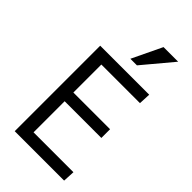

<svg xmlns="http://www.w3.org/2000/svg" viewBox="-294 -1065 1147 1147"><g transform="rotate(45 279.0 -492.0)"><path d="M481.9 -983.9 323.2 -794.4H267.6L358.4 -983.9ZM85 0V-722.2H499L495.6 -647.5H169.4V-411.1H479.5V-337.4H169.4V-74.7H506.3L502.4 0Z"/></g></svg>

Font: Oxygen-Regular
Style: Regular
Weight: 400
Designer: Vernon Adams
Foundry: Vernon Adams
Version: Version Release 0.2.3 webfont; ttfautohint (v0.93.3-1d66) -l